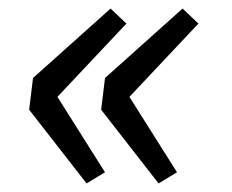

<svg xmlns="http://www.w3.org/2000/svg" viewBox="-20 -500 541 448"><path d="M48 -244 57 -318 238 -480 275 -445 114 -274 225 -98 182 -72ZM216 -244 225 -318 406 -480 443 -445 282 -274 393 -98 350 -72Z"/></svg>

Font: Nebula Sans Medium
Style: Regular
Weight: 500
Italic angle: -9°
Designer: Paul D. Hunt for Adobe (as Source Sans)
Foundry: Nebula Entertainment & Broadcasting LLC
Version: Version 1.010